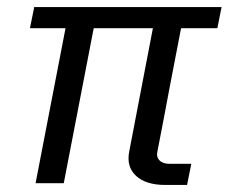

<svg xmlns="http://www.w3.org/2000/svg" viewBox="-20 -520 649 545"><path d="M81 0 166 -440H65L77 -499L75 -500H609L597 -440H494Q488 -408 479.5 -365Q471 -322 462.5 -277Q454 -232 446.5 -192Q439 -152 433.5 -124.5Q428 -97 427 -91Q423 -75 432.5 -65Q442 -55 461 -55H523L511 5Q491 5 483 5Q475 5 469 5Q463 5 449 5Q394 5 366 -21Q338 -47 347 -91L414 -440H246L161 0Z"/></svg>

Font: Wittgenstein
Style: Italic
Weight: 400
Italic angle: -11°
Designer: Jörg Drees
Foundry: Jörg Drees
Version: Version 1.500